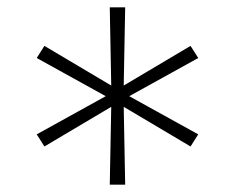

<svg xmlns="http://www.w3.org/2000/svg" viewBox="-20 -602 640 523"><path d="M279 -99 283 -311 101 -203 80 -236 268 -340 80 -444 101 -477 283 -369 279 -582H321L317 -369L499 -477L520 -444L332 -340L520 -236L499 -203L317 -311L321 -99Z"/></svg>

Font: Iosevka SS04 XLt Ex
Style: Regular
Weight: 200
Width: 7
Monospace: yes
Designer: Belleve Invis
Foundry: Belleve Invis
Version: Version 19.0.0; ttfautohint (v1.8.4)